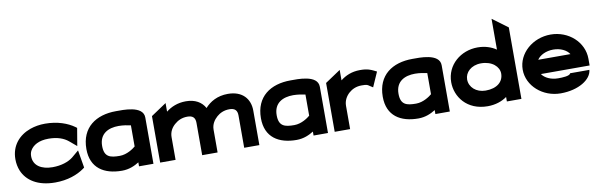

<svg xmlns="http://www.w3.org/2000/svg" viewBox="-47 -1088 4748 1521"><g transform="rotate(-10 2327.5 -327.5)"><path d="M22 -225C22 -192 28 -160 40 -131C75 -48 161 11 302 11C402 11 482 -19 535 -57L547 -66L523 -208L466 -160C430 -132 373 -112 302 -112C213 -112 149 -151 149 -226C149 -243 152 -258 160 -272C182 -311 230 -340 308 -340C379 -340 430 -321 466 -291L523 -243L547 -385L535 -394C482 -432 402 -462 302 -462C258 -462 218 -455 181 -442C89 -409 22 -335 22 -225Z M590 -207C590 -53 696 11 839 11C897 11 942 -10 977 -32V0H1093V-372C1093 -470 925 -462 873 -462C712 -462 590 -381 590 -207ZM717 -209C717 -309 791 -343 873 -343C909 -343 947 -336 970 -331V-161C953 -146 900 -108 842 -108C766 -108 717 -119 717 -209Z M1147 0H1271V-183C1271 -226 1292 -260 1320 -283C1344 -304 1377 -321 1422 -321C1466 -321 1485 -301 1485 -260V0H1609V-183C1609 -227 1632 -260 1658 -283C1682 -304 1715 -321 1760 -321C1804 -321 1823 -301 1823 -260V0H1945V-278C1945 -372 1886 -443 1769 -443C1684 -443 1624 -407 1584 -362C1557 -412 1506 -443 1431 -443C1364 -443 1312 -420 1271 -388V-457L1147 -374Z M1994 -207C1994 -53 2100 11 2243 11C2301 11 2346 -10 2381 -32V0H2497V-372C2497 -470 2329 -462 2277 -462C2116 -462 1994 -381 1994 -207ZM2121 -209C2121 -309 2195 -343 2277 -343C2313 -343 2351 -336 2374 -331V-161C2357 -146 2304 -108 2246 -108C2170 -108 2121 -119 2121 -209Z M2551 0H2675V-187C2675 -230 2696 -264 2722 -287C2746 -308 2779 -325 2824 -325C2870 -325 2870 -321 2887 -310L2912 -294L2964 -412L2942 -423C2916 -435 2894 -447 2833 -447C2766 -447 2715 -424 2675 -392V-476L2551 -393Z M2974 -207C2974 -53 3080 11 3223 11C3281 11 3326 -10 3361 -32V0H3477V-372C3477 -470 3309 -462 3257 -462C3096 -462 2974 -381 2974 -207ZM3101 -209C3101 -309 3175 -343 3257 -343C3293 -343 3331 -336 3354 -331V-161C3337 -146 3284 -108 3226 -108C3150 -108 3101 -119 3101 -209Z M3528 -226C3528 -110 3613 11 3781 11C3844 11 3897 -8 3936 -36V0H4053V-575L3930 -666V-418C3892 -444 3842 -462 3781 -462C3646 -462 3528 -366 3528 -226ZM3656 -226C3656 -282 3706 -333 3786 -333C3875 -333 3930 -281 3930 -226C3930 -159 3877 -114 3786 -114C3710 -114 3656 -164 3656 -226Z M4103 -226C4103 -95 4224 11 4368 11C4513 11 4617 -57 4623 -133H4468C4463 -112 4403 -110 4368 -110C4311 -110 4262 -133 4239 -167H4631V-221C4631 -355 4513 -462 4368 -462C4224 -462 4103 -357 4103 -226ZM4238 -282C4260 -316 4310 -341 4368 -341C4426 -341 4475 -317 4497 -282Z"/></g></svg>

Font: Charger Sport
Style: UltExt
Weight: 1000
Designer: Jasper
Foundry: Cannot Into Space Fonts
Version: Version 1.1